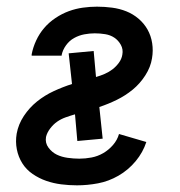

<svg xmlns="http://www.w3.org/2000/svg" viewBox="-20 -548 540 576"><path d="M211 8Q187 8 163.5 5Q140 2 118.5 -5.5Q97 -13 78 -26Q59 -39 47 -58Q35 -77 30.5 -100Q26 -123 30 -147Q35 -175 51.5 -200Q68 -225 91 -243.5Q114 -262 141 -274.5Q168 -287 196 -296L186 -388L261 -395L268 -317Q282 -321 294.5 -326.5Q307 -332 317.5 -340Q328 -348 336.5 -359.5Q345 -371 347 -384Q350 -400 342.5 -413.5Q335 -427 323 -435Q311 -443 295.5 -445.5Q280 -448 264 -448Q249 -448 233 -445Q217 -442 202.5 -434Q188 -426 178 -412Q168 -398 165 -383V-381H75V-385Q79 -406 88.5 -426.5Q98 -447 112.5 -464Q127 -481 146.5 -494Q166 -507 186.5 -514.5Q207 -522 228.5 -525Q250 -528 271 -528Q294 -528 316.5 -525Q339 -522 359 -514Q379 -506 395.5 -492Q412 -478 422.5 -459.5Q433 -441 436.5 -418.5Q440 -396 436 -373Q432 -347 416 -322Q400 -297 378 -279Q356 -261 330.5 -248.5Q305 -236 278 -227L288 -132L212 -125L205 -205Q191 -201 177 -196Q163 -191 151.5 -183Q140 -175 130.5 -162.5Q121 -150 118 -137Q115 -119 125.5 -105Q136 -91 150.5 -84Q165 -77 183 -74.5Q201 -72 218 -72Q236 -72 254.5 -75.5Q273 -79 289.5 -88.5Q306 -98 319 -113Q332 -128 337 -146L419 -122Q409 -91 387 -64.5Q365 -38 335.5 -21Q306 -4 274 2Q242 8 211 8Z"/></svg>

Font: Iosevka Term Curly Medium
Style: Italic
Weight: 500
Italic angle: -9°
Designer: Belleve Invis
Foundry: Belleve Invis
Version: Version 32.3.0